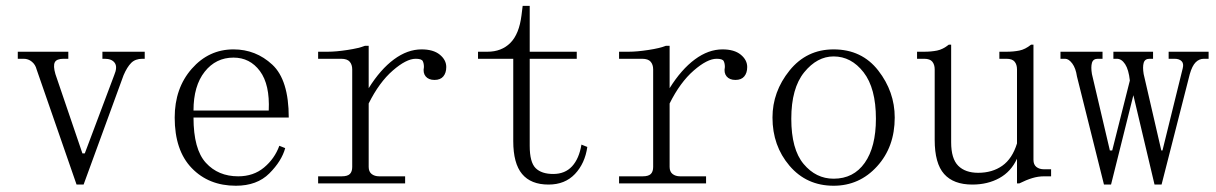

<svg xmlns="http://www.w3.org/2000/svg" viewBox="-20 -625 4040 638"><path d="M257.8 -11.7H234.4L101.6 -394.5Q97.7 -410.2 85.9 -419.9Q74.2 -429.7 58.6 -429.7H39.1V-453.1H207V-429.7H191.4Q168 -429.7 162.1 -418Q156.2 -406.2 164.1 -378.9L253.9 -115.2H261.7L359.4 -375Q371.1 -402.3 361.3 -416Q351.6 -429.7 328.1 -429.7H320.3V-453.1H460.9V-429.7H453.1Q429.7 -429.7 416 -416Q402.3 -402.3 390.6 -375Z M873 -257.8Q877 -343.8 843.8 -388.7Q810.5 -433.6 755.9 -433.6Q697.3 -433.6 660.2 -386.7Q623 -339.8 623 -257.8ZM623 -234.4Q623 -128.9 664.1 -84Q705.1 -39.1 771.5 -39.1Q822.3 -39.1 857.4 -68.4Q892.6 -97.7 908.2 -140.6L927.7 -132.8Q916 -89.8 875 -48.8Q834 -7.8 763.7 -7.8Q673.8 -7.8 617.2 -66.4Q560.5 -125 560.5 -234.4Q560.5 -332 617.2 -396.5Q673.8 -460.9 755.9 -460.9Q830.1 -460.9 884.8 -410.2Q939.5 -359.4 939.5 -234.4Z M1205.1 -332Q1244.1 -394.5 1289.1 -427.7Q1334 -460.9 1380.9 -460.9Q1419.9 -460.9 1441.4 -443.4Q1462.9 -425.8 1462.9 -402.3Q1462.9 -382.8 1453.1 -371.1Q1443.4 -359.4 1423.8 -359.4Q1404.3 -359.4 1394.5 -371.1Q1384.8 -382.8 1388.7 -402.3Q1388.7 -414.1 1384.8 -421.9Q1380.9 -429.7 1361.3 -429.7Q1330.1 -429.7 1285.2 -390.6Q1240.2 -351.6 1205.1 -281.2V-70.3Q1205.1 -54.7 1214.8 -46.9Q1224.6 -39.1 1240.2 -39.1H1326.2V-15.6H1037.1V-39.1H1115.2Q1134.8 -39.1 1142.6 -46.9Q1150.4 -54.7 1150.4 -70.3V-394.5Q1150.4 -410.2 1142.1 -419.9Q1133.8 -429.7 1113.3 -429.7H1037.1V-453.1H1068.4Q1096.7 -453.1 1134.8 -459Q1172.9 -464.8 1192.4 -472.7H1205.1Z M1740.2 -140.6Q1740.2 -85.9 1759.8 -66.4Q1779.3 -46.9 1818.4 -46.9Q1857.4 -46.9 1880.9 -72.3Q1904.3 -97.7 1912.1 -144.5L1931.6 -136.7Q1923.8 -82 1890.6 -46.9Q1857.4 -11.7 1802.7 -11.7Q1744.1 -11.7 1714.8 -46.9Q1685.5 -82 1685.5 -156.2V-429.7H1568.4V-453.1H1599.6Q1646.5 -453.1 1675.8 -482.4Q1705.1 -511.7 1712.9 -574.2L1716.8 -605.5H1740.2V-453.1H1896.5V-429.7H1740.2Z M2205.1 -332Q2244.1 -394.5 2289.1 -427.7Q2334 -460.9 2380.9 -460.9Q2419.9 -460.9 2441.4 -443.4Q2462.9 -425.8 2462.9 -402.3Q2462.9 -382.8 2453.1 -371.1Q2443.4 -359.4 2423.8 -359.4Q2404.3 -359.4 2394.5 -371.1Q2384.8 -382.8 2388.7 -402.3Q2388.7 -414.1 2384.8 -421.9Q2380.9 -429.7 2361.3 -429.7Q2330.1 -429.7 2285.2 -390.6Q2240.2 -351.6 2205.1 -281.2V-70.3Q2205.1 -54.7 2214.8 -46.9Q2224.6 -39.1 2240.2 -39.1H2326.2V-15.6H2037.1V-39.1H2115.2Q2134.8 -39.1 2142.6 -46.9Q2150.4 -54.7 2150.4 -70.3V-394.5Q2150.4 -410.2 2142.1 -419.9Q2133.8 -429.7 2113.3 -429.7H2037.1V-453.1H2068.4Q2096.7 -453.1 2134.8 -459Q2172.9 -464.8 2192.4 -472.7H2205.1Z M2953.1 -234.4Q2953.1 -136.7 2894.5 -72.3Q2835.9 -7.8 2750 -7.8Q2660.2 -7.8 2603.5 -74.2Q2546.9 -140.6 2546.9 -234.4Q2546.9 -320.3 2603.5 -390.6Q2660.2 -460.9 2750 -460.9Q2843.8 -460.9 2898.4 -390.6Q2953.1 -320.3 2953.1 -234.4ZM2609.4 -230.5Q2609.4 -128.9 2650.4 -80.1Q2691.4 -31.2 2750 -31.2Q2816.4 -31.2 2853.5 -84Q2890.6 -136.7 2890.6 -230.5Q2890.6 -332 2849.6 -384.8Q2808.6 -437.5 2750 -437.5Q2695.3 -437.5 2652.3 -384.8Q2609.4 -332 2609.4 -230.5Z M3230.5 -50.8Q3277.3 -50.8 3310.5 -74.2Q3343.8 -97.7 3359.4 -148.4V-394.5Q3359.4 -410.2 3351.6 -419.9Q3343.8 -429.7 3324.2 -429.7H3300.8V-453.1H3324.2Q3347.7 -453.1 3367.2 -457Q3386.7 -460.9 3406.2 -476.6H3414.1V-93.8Q3414.1 -78.1 3423.8 -70.3Q3433.6 -62.5 3449.2 -62.5H3472.7V-39.1H3449.2Q3429.7 -39.1 3410.2 -33.2Q3390.6 -27.3 3367.2 -15.6H3359.4V-97.7Q3339.8 -54.7 3300.8 -33.2Q3261.7 -11.7 3210.9 -11.7Q3148.4 -11.7 3117.2 -46.9Q3085.9 -82 3085.9 -160.2V-394.5Q3085.9 -410.2 3078.1 -419.9Q3070.3 -429.7 3050.8 -429.7H3027.3V-453.1H3050.8Q3074.2 -453.1 3093.8 -457Q3113.3 -460.9 3132.8 -476.6H3140.6V-152.3Q3140.6 -97.7 3164.1 -74.2Q3187.5 -50.8 3230.5 -50.8Z M3863.3 -453.1H3996.1V-429.7H3980.5Q3964.8 -429.7 3953.1 -418Q3941.4 -406.2 3933.6 -378.9L3839.8 -11.7H3816.4L3746.1 -308.6L3671.9 -11.7H3648.4L3558.6 -371.1Q3554.7 -398.4 3543 -414.1Q3531.2 -429.7 3519.5 -429.7H3503.9V-453.1H3643.6V-429.7H3627.9Q3612.3 -429.7 3608.4 -416Q3604.5 -402.3 3608.4 -378.9L3668 -125H3675.8L3734.4 -357.4Q3730.5 -393.6 3718.8 -411.6Q3707 -429.7 3691.4 -429.7H3679.7V-453.1H3811.5V-429.7H3799.8Q3784.2 -429.7 3780.3 -416Q3776.4 -402.3 3780.3 -378.9L3838.9 -125H3842.8L3910.2 -398.4Q3914.1 -414.1 3906.2 -421.9Q3898.4 -429.7 3882.8 -429.7H3863.3Z"/></svg>

Font: BabelStone Khitan Small Seal
Style: Regular
Weight: 400
Designer: Andrew West
Foundry: BabelStone
Version: Version 13.000